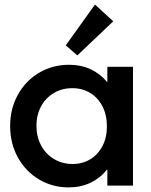

<svg xmlns="http://www.w3.org/2000/svg" viewBox="-20 -813 662 841"><path d="M450.2 -69.3H448.2Q418 -32.2 375.7 -12.2Q333.5 7.8 280.3 7.8Q209.5 7.8 150.9 -27.1Q92.3 -62 58.3 -123.3Q24.4 -184.6 24.4 -260.7Q24.4 -337.4 58.8 -398.9Q93.3 -460.4 152.3 -494.9Q211.4 -529.3 282.2 -529.3Q334.5 -529.3 376.7 -509.8Q418.9 -490.2 448.7 -454.1H450.2V-520.5H562.5V0H450.2ZM448.2 -259.8Q448.2 -309.6 428.7 -347.4Q409.2 -385.3 374.8 -406Q340.3 -426.8 296.9 -426.8Q252 -426.8 215.8 -405.5Q179.7 -384.3 159.7 -346.7Q139.6 -309.1 139.6 -261.7Q139.6 -215.3 159.4 -177.2Q179.2 -139.2 215.6 -116.9Q252 -94.7 297.9 -94.7Q340.8 -94.7 374.8 -115Q408.7 -135.3 428.5 -172.6Q448.2 -210 448.2 -259.8ZM268.1 -614.3 396 -793 476.1 -719.7 318.8 -570.3Z"/></svg>

Font: Reddit Sans Chocolate SemiBold
Style: Regular
Weight: 600
Designer: Stephen Hutchings
Foundry: Reddit
Version: Version 1.011